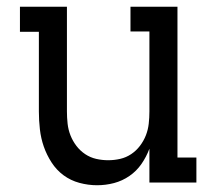

<svg xmlns="http://www.w3.org/2000/svg" viewBox="-20 -540 640 568"><path d="M267 8Q241 8 215 1Q189 -6 168 -21.5Q147 -37 132.5 -59.5Q118 -82 109.5 -106.5Q101 -131 98 -157.5Q95 -184 95 -210V-446H39V-520H178V-210Q178 -192 180 -174Q182 -156 188.5 -139.5Q195 -123 206 -108.5Q217 -94 232 -84Q247 -74 264.5 -70Q282 -66 300 -66Q318 -66 335.5 -70Q353 -74 368 -84Q383 -94 394 -108.5Q405 -123 411.5 -139.5Q418 -156 420 -174Q422 -192 422 -210V-447H366V-520H505V-74H561V0H422V-100Q413 -76 398.5 -55Q384 -34 363 -19.5Q342 -5 317.5 1.5Q293 8 267 8Z"/></svg>

Font: Iosevka Etoile
Style: Regular
Weight: 400
Designer: Belleve Invis
Foundry: Belleve Invis
Version: Version 33.2.4